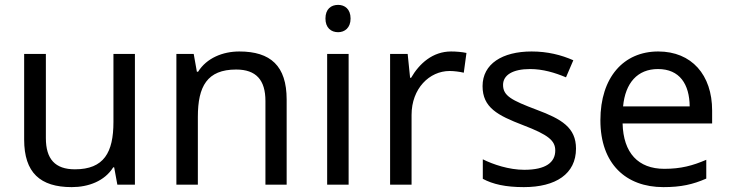

<svg xmlns="http://www.w3.org/2000/svg" viewBox="-20 -757 2990 787"><path d="M533 -536H445V-257C445 -132 406 -63 287 -63C206 -63 168 -105 168 -191V-536H79V-185C79 -49 145 10 274 10C343 10 409 -15 444 -71H448L461 0H533Z M961 -546C893 -546 827 -519 792 -463H787L774 -536H703V0H791V-278C791 -403 829 -472 948 -472C1030 -472 1068 -429 1068 -343V0H1155V-349C1155 -487 1089 -546 961 -546Z M1366 -737C1337 -737 1314 -720 1314 -681C1314 -643 1337 -625 1366 -625C1393 -625 1417 -643 1417 -681C1417 -720 1393 -737 1366 -737ZM1409 -536H1321V0H1409Z M1829 -546C1754 -546 1699 -497 1665 -438H1661L1651 -536H1579V0H1667V-286C1667 -394 1740 -466 1823 -466C1841 -466 1864 -463 1881 -459L1892 -540C1874 -544 1849 -546 1829 -546Z M2341 -148C2341 -234 2282 -269 2180 -307C2077 -346 2042 -364 2042 -409C2042 -449 2081 -474 2153 -474C2205 -474 2255 -459 2300 -440L2330 -510C2280 -532 2224 -546 2159 -546C2039 -546 1958 -495 1958 -404C1958 -316 2020 -284 2124 -244C2229 -204 2256 -180 2256 -140C2256 -92 2218 -61 2129 -61C2066 -61 2001 -83 1959 -104V-24C2000 -2 2052 10 2127 10C2258 10 2341 -44 2341 -148Z M2678 -546C2536 -546 2441 -440 2441 -264C2441 -85 2546 10 2699 10C2772 10 2820 -1 2875 -25V-102C2819 -78 2771 -65 2703 -65C2596 -65 2535 -130 2532 -251H2899V-304C2899 -450 2815 -546 2678 -546ZM2677 -474C2766 -474 2806 -412 2807 -321H2534C2543 -417 2593 -474 2677 -474Z"/></svg>

Font: Noto Sans Newa
Style: Regular
Weight: 400
Designer: Monotype Design Team
Foundry: Monotype Imaging Inc.
Version: Version 2.007